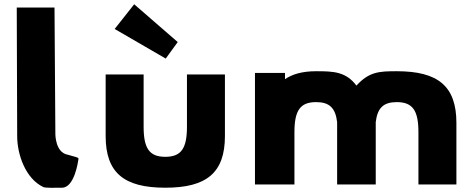

<svg xmlns="http://www.w3.org/2000/svg" viewBox="-20 -860 2219 895"><path d="M58.1 -825 60.1 -225C60.1 -140 99.1 -27 182.1 12C193.1 17 237.1 15 269.1 15C327.1 15 344.1 -109 344.1 -109C347.1 -128 353.1 -122 295.1 -139C238.1 -149 238.1 -234 238.1 -234L234.1 -825Z M472.5 -513V-226C472.5 -54 558.5 15 750.5 15C942.5 15 1028.5 -54 1028.5 -226V-513H851.5V-269C851.5 -168 824.5 -129 750.5 -129C676.5 -129 649.5 -168 649.5 -269V-513ZM605.5 -840 514.5 -725 752.5 -587 808.5 -664Z M1352.5 0V-244C1352.5 -345 1379.5 -384 1453.5 -384C1514.5 -384 1543.5 -358 1551.5 -291V0H1731.5V-291C1739.5 -358 1768.5 -384 1829.5 -384C1903.5 -384 1930.5 -345 1930.5 -244V0H2107.5V-287C2107.5 -459 2021.5 -528 1829.5 -528C1748.5 -528 1700.5 -526 1641.5 -461C1592.5 -526 1534.5 -528 1453.5 -528C1388.5 -528 1342.5 -514 1308.5 -491V-520H1168.5V0Z"/></svg>

Font: Sztylet
Style: Bd
Weight: 700
Foundry: Cannot Into Space Fonts, PlusOne Fonts
Version: Version 0.12